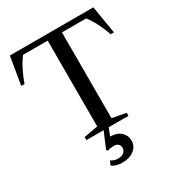

<svg xmlns="http://www.w3.org/2000/svg" viewBox="-232 -908 1212 1311"><g transform="rotate(-30 374.5 -253.0)"><path d="M209.5 0V-24L320 -44V-720.5H126Q94 -678 71.8 -631.5Q49.5 -585 35 -543H9L45.5 -761.5H703.5L740 -543H714.5Q700 -585 677.8 -631.5Q655.5 -678 623.5 -720.5H432.5V-44L541 -24V0ZM345 256.5Q320.5 256.5 299.5 250.2Q278.5 244 265.5 233L279 201Q296 210.5 308.2 214.2Q320.5 218 334.5 218Q363.5 218 380.2 203.8Q397 189.5 397 168.5Q397 149.5 385 138.5Q373 127.5 351 127.5Q340 127.5 326.2 129.5Q312.5 131.5 301 135.5L291.5 126.5L351 -14H390.5L361.5 60Q414.5 60 444.8 87.8Q475 115.5 475 157.5Q475 200 440 228.2Q405 256.5 345 256.5Z"/></g></svg>

Font: Libre Caslon Text
Style: Regular
Weight: 400
Designer: Pablo Impallari, Rodrigo Fuenzalida, Katja Schimmel
Foundry: Pablo Impallari, Rodrigo Fuenzalida
Version: Version 2.000